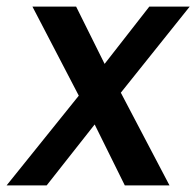

<svg xmlns="http://www.w3.org/2000/svg" viewBox="-57 -560 593 580"><path d="M-37 0H84L229 -184L320 0H455L308 -280L516 -540H394L259 -367L173 -540H41L181 -271Z"/></svg>

Font: Ronzino Medium
Style: Italic
Weight: 500
Italic angle: -7.99998°
Designer: Nunzio Mazzaferro
Foundry: Collletttivo
Version: Version 1.000;Glyphs 3.3 (3337)